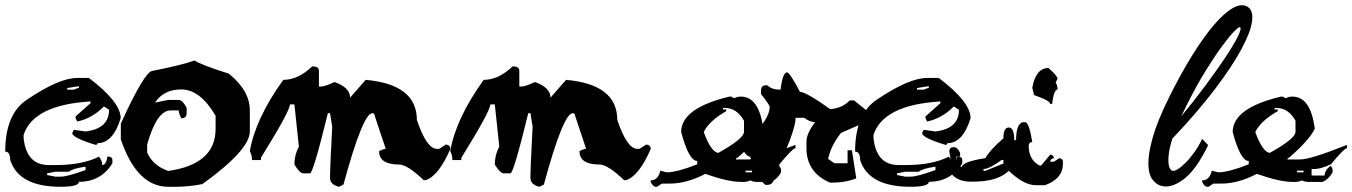

<svg xmlns="http://www.w3.org/2000/svg" viewBox="-20 -714 5169 734"><path d="M275.4 -416H319.8Q441.4 -324.2 441.4 -262.2Q412.1 -166.5 352.1 -166.5Q352.1 -160.2 345.7 -160.2Q259.8 -186 255.9 -204.6L262.2 -217.8L307.1 -211.4Q397 -222.2 397 -294.4L377.4 -307.1Q331.5 -261.2 275.4 -249.5L269 -262.2V-269L326.2 -319.8V-326.2Q107.4 -313 70.3 -198.2V-185.5Q81.5 -83 166.5 -83H191.9Q295.9 -83 358.4 -115.2Q371.1 -99.1 371.1 -83Q385.7 -83 390.6 -115.2H397Q409.7 -113.3 409.7 -102.5V-89.8Q366.2 -19 281.7 -19Q281.7 0 211.4 0Q51.8 0 19 -102.5Q19 -134.3 0 -134.3Q0 -277.8 83 -333Q205.6 -416 275.4 -416ZM236.8 -377.4V-371.1H262.2Q274.9 -377.4 281.7 -377.4V-383.8H275.4ZM243.2 -57.6H191.9L160.2 -51.3V-44.9L191.9 -38.6H211.4Q237.8 -38.6 307.1 -64V-76.7Q258.8 -70.3 243.2 -57.6Z M723.6 -482.9Q748.5 -465.8 854.5 -432.6Q935.1 -367.7 935.1 -292V-211.4Q935.1 -141.1 753.9 -10.3Q701.2 0 653.3 0H623Q503.4 0 441.9 -181.2V-241.7Q533.2 -441.4 562.5 -442.9Q680.2 -466.3 723.6 -482.9ZM572.8 -321.8 623 -332H663.1Q677.7 -332 693.4 -301.8V-281.7Q693.4 -261.7 673.3 -261.7Q663.1 -281.2 663.1 -292H632.8Q579.1 -292 542.5 -161.1V-130.9Q564.9 -80.6 623 -60.5Q804.2 -85.9 804.2 -221.2V-271.5Q745.1 -372.1 673.3 -372.1Q605.5 -372.1 572.8 -321.8Z M1173.3 -460H1182.1Q1199.2 -457.5 1199.2 -442.9V-383.3H1207.5Q1222.2 -383.3 1258.8 -400.4Q1318.4 -379.4 1318.4 -340.8L1377.9 -408.7Q1573.7 -391.6 1573.7 -255.4Q1610.8 -145 1650.4 -145H1659.2L1684.6 -161.6Q1701.7 -159.2 1701.7 -145Q1657.2 -42 1607.9 -25.4H1599.6Q1537.1 -85 1505.9 -85Q1429.2 -85 1429.2 -136.2Q1445.8 -145 1454.6 -145L1412.1 -272.5Q1412.1 -281.2 1403.3 -281.2Q1367.2 -281.2 1293 -8.3L1275.9 0Q1241.7 -8.3 1241.7 -34.2Q1241.7 -74.7 1250 -230L1241.7 -281.2H1233.4Q1177.2 -51.3 1165 -51.3H1139.6Q1126 -51.3 1105.5 -85Q1105.5 -122.1 1122.6 -153.3L1105.5 -314.9H1088.4Q1088.4 -289.6 977.5 -110.8V-102.1H943.4Q943.4 -121.6 935.1 -136.2Q956.5 -260.7 1063 -408.7Q1119.6 -408.7 1173.3 -460Z M1939.5 -460H1948.2Q1965.3 -457.5 1965.3 -442.9V-383.3H1973.6Q1988.3 -383.3 2024.9 -400.4Q2084.5 -379.4 2084.5 -340.8L2144 -408.7Q2339.8 -391.6 2339.8 -255.4Q2377 -145 2416.5 -145H2425.3L2450.7 -161.6Q2467.8 -159.2 2467.8 -145Q2423.3 -42 2374 -25.4H2365.7Q2303.2 -85 2272 -85Q2195.3 -85 2195.3 -136.2Q2211.9 -145 2220.7 -145L2178.2 -272.5Q2178.2 -281.2 2169.4 -281.2Q2133.3 -281.2 2059.1 -8.3L2042 0Q2007.8 -8.3 2007.8 -34.2Q2007.8 -74.7 2016.1 -230L2007.8 -281.2H1999.5Q1943.4 -51.3 1931.2 -51.3H1905.8Q1892.1 -51.3 1871.6 -85Q1871.6 -122.1 1888.7 -153.3L1871.6 -314.9H1854.5Q1854.5 -289.6 1743.7 -110.8V-102.1H1709.5Q1709.5 -121.6 1701.2 -136.2Q1722.7 -260.7 1829.1 -408.7Q1885.7 -408.7 1939.5 -460Z M2774.9 -344.7 2787.1 -338.4Q2797.9 -344.7 2812 -344.7Q2882.3 -344.7 2897.9 -221.7Q2877.4 -178.7 2799.3 -110.8Q2793.5 -110.8 2793.5 -104.5H2842.8Q2881.8 -104.5 3021 -160.2V-147.5Q3010.7 -147.5 2959.5 -85.9Q2919.9 -67.9 2897.9 -67.9H2885.7V-43H2935.1Q2937 -65.9 2959.5 -80.1L2965.8 -67.9V-55.2Q2953.1 -30.8 2928.7 -18.6H2873.5Q2859.4 -18.6 2848.6 -24.4Q2837.9 -18.6 2824.2 -18.6H2812Q2763.7 -18.6 2676.3 -49.3Q2605 -12.2 2541 -12.2H2510.3L2491.7 0H2485.8Q2477.1 0 2467.3 -18.6V-24.4Q2495.6 -24.4 2504.4 -61.5L2528.8 -55.2Q2567.9 -55.2 2645.5 -85.9V-98.6Q2613.8 -98.6 2584 -209Q2584 -300.8 2768.6 -344.7ZM2744.1 -301.3V-295.4H2756.3V-289.1Q2690.4 -251.5 2670.4 -209Q2697.8 -133.8 2725.6 -129.4Q2821.8 -182.6 2824.2 -209V-252.4Q2797.4 -301.3 2750.5 -301.3ZM2830.1 -61.5V-55.2H2855V-61.5Z M2988.8 -437.5Q2999 -437.5 3038.1 -362.8Q3061 -362.8 3153.8 -296.9Q3199.2 -299.8 3228.5 -330.1H3245.1L3327.6 -263.7L3195.3 -206.1Q3155.8 -156.2 3146 -106.4L3170.4 -89.8H3220.2V-139.6H3236.8L3253.4 -32.2Q3213.4 -15.6 3153.8 -15.6Q3063 -54.2 3063 -147.9V-172.9Q3063 -203.1 3096.2 -247.1Q3075.7 -247.1 3054.7 -263.7H3021.5Q3021.5 -211.9 2939 -40.5Q2939 -7.3 2914.1 -7.3H2905.8Q2867.2 -40.5 2848.1 -114.7Q2835 -114.7 2814.9 -147.9Q2881.3 -171.4 2881.3 -222.2Q2922.4 -272 2922.4 -305.2Q2922.4 -313 2889.2 -354.5V-371.1Q2892.1 -387.7 2905.8 -387.7H2914.1Q2930.2 -371.1 2963.9 -371.1Q2972.2 -437.5 2988.8 -437.5Z M3524.4 -416H3568.8Q3690.4 -324.2 3690.4 -262.2Q3661.1 -166.5 3601.1 -166.5Q3601.1 -160.2 3594.7 -160.2Q3508.8 -186 3504.9 -204.6L3511.2 -217.8L3556.2 -211.4Q3646 -222.2 3646 -294.4L3626.5 -307.1Q3580.6 -261.2 3524.4 -249.5L3518.1 -262.2V-269L3575.2 -319.8V-326.2Q3356.4 -313 3319.3 -198.2V-185.5Q3330.6 -83 3415.5 -83H3440.9Q3544.9 -83 3607.4 -115.2Q3620.1 -99.1 3620.1 -83Q3634.8 -83 3639.6 -115.2H3646Q3658.7 -113.3 3658.7 -102.5V-89.8Q3615.2 -19 3530.8 -19Q3530.8 0 3460.4 0Q3300.8 0 3268.1 -102.5Q3268.1 -134.3 3249 -134.3Q3249 -277.8 3332 -333Q3454.6 -416 3524.4 -416ZM3485.8 -377.4V-371.1H3511.2Q3523.9 -377.4 3530.8 -377.4V-383.8H3524.4ZM3492.2 -57.6H3440.9L3409.2 -51.3V-44.9L3440.9 -38.6H3460.4Q3486.8 -38.6 3556.2 -64V-76.7Q3507.8 -70.3 3492.2 -57.6Z M3988.3 -454.1Q4022.9 -423.8 4022.9 -412.6L4015.6 -398.9Q4022.9 -387.2 4022.9 -371.6Q4008.8 -371.6 4002 -316.4H3995.1Q3995.1 -329.1 3933.1 -350.6L3926.3 -378.4Q3939.9 -454.1 3988.3 -454.1ZM3891.6 -247.1H3898.4Q3914.1 -247.1 3926.3 -171.4Q3912.6 -169.4 3912.6 -157.7Q3912.6 -103.5 3953.6 -81.5H3960.4L3995.1 -123Q4008.8 -121.1 4008.8 -109.4Q3995.1 -106.9 3995.1 -95.7H4008.8L4029.8 -109.4Q4043.5 -106.9 4043.5 -95.7V-88.9Q4043.5 -30.3 3974.6 -5.9H3939.9Q3894.5 -5.9 3836.4 -61Q3794.4 -19.5 3698.7 -19.5H3691.9Q3633.3 -19.5 3608.9 -61Q3608.9 -84 3615.7 -95.7L3608.9 -136.7Q3610.8 -150.9 3622.6 -150.9H3629.4Q3639.6 -150.9 3650.4 -129.9V-116.2H3636.7V-95.7Q3636.7 -85.4 3657.2 -74.7Q3657.2 -95.7 3747.1 -109.4Q3765.1 -141.6 3815.9 -185.1Q3815.9 -226.6 3836.4 -226.6Q3857.4 -226.6 3857.4 -178.2H3864.3Q3864.3 -242.2 3891.6 -247.1ZM3739.7 -67.9V-61H3747.1L3815.9 -88.9V-102.5H3809.1Q3762.2 -67.9 3739.7 -67.9Z M4449.7 -342.8Q4494.6 -433.1 4538.6 -503.7Q4582.5 -574.2 4621.6 -619.6Q4660.6 -665 4693.6 -683.6Q4726.6 -702.1 4749.5 -688Q4772 -673.8 4766.4 -632.3Q4760.7 -590.8 4725.8 -525.9Q4690.9 -460.9 4625.2 -374Q4559.6 -287.1 4461.9 -184.1Q4451.7 -151.9 4448.7 -129.9Q4445.8 -107.9 4446.8 -93.5Q4447.8 -79.1 4451.7 -71.5Q4455.6 -64 4460 -62Q4466.8 -58.1 4480.7 -66.2Q4494.6 -74.2 4511.2 -90.6Q4527.8 -106.9 4545.2 -130.9Q4562.5 -154.8 4575.7 -183.1L4598.6 -159.2Q4552.7 -64 4504.2 -28.1Q4455.6 7.8 4418 -3.9Q4399.9 -8.8 4385.3 -28.3Q4370.6 -47.9 4370.1 -87.9Q4369.6 -127.9 4387.2 -189.9Q4404.8 -252 4449.7 -342.8ZM4720.7 -609.9Q4716.8 -612.8 4698.2 -594Q4679.7 -575.2 4651.6 -537.1Q4623.5 -499 4588.6 -442.6Q4553.7 -386.2 4517.6 -314L4495.6 -269Q4543 -326.2 4586.4 -384.5Q4629.9 -442.9 4662.4 -491.5Q4694.8 -540 4711.2 -572.5Q4727.5 -605 4720.7 -609.9Z M4883.3 -344.7 4895.5 -338.4Q4906.2 -344.7 4920.4 -344.7Q4990.7 -344.7 5006.3 -221.7Q4985.8 -178.7 4907.7 -110.8Q4901.9 -110.8 4901.9 -104.5H4951.2Q4990.2 -104.5 5129.4 -160.2V-147.5Q5119.1 -147.5 5067.9 -85.9Q5028.3 -67.9 5006.3 -67.9H4994.1V-43H5043.5Q5045.4 -65.9 5067.9 -80.1L5074.2 -67.9V-55.2Q5061.5 -30.8 5037.1 -18.6H4981.9Q4967.8 -18.6 4957 -24.4Q4946.3 -18.6 4932.6 -18.6H4920.4Q4872.1 -18.6 4784.7 -49.3Q4713.4 -12.2 4649.4 -12.2H4618.7L4600.1 0H4594.2Q4585.4 0 4575.7 -18.6V-24.4Q4604 -24.4 4612.8 -61.5L4637.2 -55.2Q4676.3 -55.2 4753.9 -85.9V-98.6Q4722.2 -98.6 4692.4 -209Q4692.4 -300.8 4877 -344.7ZM4852.5 -301.3V-295.4H4864.7V-289.1Q4798.8 -251.5 4778.8 -209Q4806.2 -133.8 4834 -129.4Q4930.2 -182.6 4932.6 -209V-252.4Q4905.8 -301.3 4858.9 -301.3ZM4938.5 -61.5V-55.2H4963.4V-61.5Z"/></svg>

Font: Otrack
Style: Regular
Weight: 400
Designer: Sodina
Foundry: Sodina
Version: Version 2.10 June 16, 2016